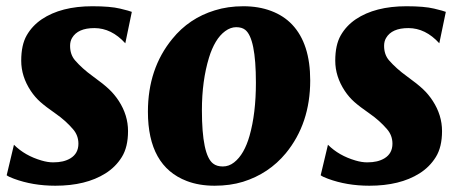

<svg xmlns="http://www.w3.org/2000/svg" viewBox="-20 -588 1477 618"><path d="M383.3 -448.7Q338.9 -497.6 283.7 -497.6Q230.5 -497.6 211.9 -465.8Q205.6 -455.1 205.6 -440.4Q205.6 -412.1 221.7 -393.6Q244.6 -367.2 278.8 -342.5Q313 -317.9 330.8 -301Q348.6 -284.2 362.3 -263.2Q392.1 -217.3 392.1 -166Q392.1 -114.7 372.1 -82.5Q352.1 -50.3 319.3 -29.8Q256.3 9.8 158.2 9.8Q85.4 9.8 24.9 -12.7Q8.3 -18.6 1.5 -23.9L24.9 -122.1Q60.1 -86.9 113.8 -71.3Q133.8 -65.4 151.1 -65.4Q168.5 -65.4 182.1 -68.6Q195.8 -71.8 207 -78.6Q232.4 -94.2 232.4 -125.5Q232.4 -152.3 214.8 -172.4Q190.9 -200.2 158.9 -222.4Q127 -244.6 109.9 -259.8Q92.8 -274.9 79.1 -295.4Q48.3 -341.8 48.3 -392.6Q48.3 -443.4 65.9 -474.1Q83.5 -504.9 114.3 -525.9Q176.8 -567.9 277.3 -567.9Q335 -567.9 366.5 -560.3Q397.9 -552.7 404.3 -549.8Z M581.1 -5.4Q456.1 -53.2 456.1 -228.5Q456.1 -367.2 534.7 -462.9Q588.4 -529.3 671.4 -554.7Q713.4 -567.9 763.2 -567.9Q813 -567.9 853 -552.7Q893.1 -537.6 920.4 -508.8Q978.5 -447.3 978.5 -329.1Q978.5 -190.4 899.9 -94.7Q845.2 -28.8 762.2 -2.9Q720.7 9.8 670.7 9.8Q620.6 9.8 581.1 -5.4ZM666 -61.5Q677.7 -52.2 697.3 -52.2Q716.8 -52.2 733.4 -65.2Q750 -78.1 762.5 -99.9Q774.9 -121.6 783.2 -150.9Q803.7 -222.7 803.7 -321.8Q803.7 -465.3 769 -492.2Q758.3 -500.5 740.2 -500.5Q722.2 -500.5 704.8 -487.8Q687.5 -475.1 674.6 -453.4Q661.6 -431.6 652.8 -402.8Q629.9 -328.1 629.9 -233.4Q629.9 -88.9 666 -61.5Z M1394 -448.7Q1349.6 -497.6 1294.4 -497.6Q1241.2 -497.6 1222.7 -465.8Q1216.3 -455.1 1216.3 -440.4Q1216.3 -412.1 1232.4 -393.6Q1255.4 -367.2 1289.6 -342.5Q1323.7 -317.9 1341.6 -301Q1359.4 -284.2 1373 -263.2Q1402.8 -217.3 1402.8 -166Q1402.8 -114.7 1382.8 -82.5Q1362.8 -50.3 1330.1 -29.8Q1267.1 9.8 1168.9 9.8Q1096.2 9.8 1035.6 -12.7Q1019 -18.6 1012.2 -23.9L1035.6 -122.1Q1070.8 -86.9 1124.5 -71.3Q1144.5 -65.4 1161.9 -65.4Q1179.2 -65.4 1192.9 -68.6Q1206.5 -71.8 1217.8 -78.6Q1243.2 -94.2 1243.2 -125.5Q1243.2 -152.3 1225.6 -172.4Q1201.7 -200.2 1169.7 -222.4Q1137.7 -244.6 1120.6 -259.8Q1103.5 -274.9 1089.8 -295.4Q1059.1 -341.8 1059.1 -392.6Q1059.1 -443.4 1076.7 -474.1Q1094.2 -504.9 1125 -525.9Q1187.5 -567.9 1288.1 -567.9Q1345.7 -567.9 1377.2 -560.3Q1408.7 -552.7 1415 -549.8Z"/></svg>

Font: Merriweather
Style: Heavy Italic
Weight: 900
Italic angle: -7°
Designer: Eben Sorkin
Foundry: Eben Sorkin
Version: Version 1.001